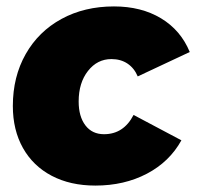

<svg xmlns="http://www.w3.org/2000/svg" viewBox="-20 -571 618 598"><path d="M20 -241Q20 -332 60 -402.5Q100 -473 171.5 -512Q243 -551 335 -551Q420 -551 481.5 -514Q543 -477 571 -409L409 -333Q398 -359 377 -373Q356 -387 327 -387Q283 -387 254 -350Q225 -313 225 -255Q225 -208 246 -180.5Q267 -153 304 -153Q365 -153 396 -213L545 -134Q508 -67 437.5 -30Q367 7 277 7Q199 7 141 -23.5Q83 -54 51.5 -110Q20 -166 20 -241Z"/></svg>

Font: TypoPRO Montserrat Alternates
Style: Italic
Weight: 800
Italic angle: -11.3°
Designer: Julieta Ulanovsky
Foundry: Julieta Ulanovsky
Version: Version 6.001